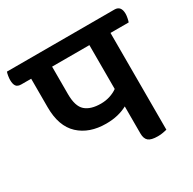

<svg xmlns="http://www.w3.org/2000/svg" viewBox="-177 -759 917 914"><g transform="rotate(-30 281.0 -302.0)"><path d="M490 -528V4Q481 6 468.5 8.5Q456 11 440 11Q403 11 388.5 -1.5Q374 -14 374 -42V-191Q350 -178 321 -171Q292 -164 257 -164Q165 -164 109.5 -215.5Q54 -267 54 -371V-528H0Q-20 -528 -28 -539Q-36 -550 -36 -573Q-36 -582 -34 -594.5Q-32 -607 -29 -615H562Q598 -615 598 -571Q598 -562 595.5 -549Q593 -536 590 -528ZM283 -259Q310 -259 334 -267Q358 -275 374 -287V-528H169V-377Q169 -310 198 -284.5Q227 -259 283 -259Z"/></g></svg>

Font: Baloo 2 SemiBold
Style: Regular
Weight: 600
Designer: Sarang Kulkarni and Ek Type
Foundry: Ek Type
Version: Version 1.640;hotconv 1.0.111;makeotfexe 2.5.65597; ttfautoh